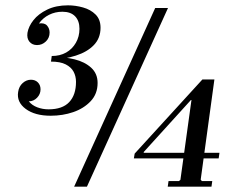

<svg xmlns="http://www.w3.org/2000/svg" viewBox="-20 -700 883 720"><path d="M170 -266Q111 -266 76.5 -291.5Q42 -317 48 -355L88 -320Q100 -305 120 -297.5Q140 -290 162 -290Q214 -290 239.5 -317Q265 -344 265 -393Q265 -414 256 -431Q247 -448 226.5 -458.5Q206 -469 171 -469L174 -487Q221 -487 259.5 -477.5Q298 -468 322 -446Q346 -424 346 -389Q346 -348 320 -320.5Q294 -293 254.5 -279.5Q215 -266 170 -266ZM88 -320 48 -355Q51 -376 65 -388.5Q79 -401 96 -401Q112 -401 122 -391Q132 -381 132 -365Q132 -347 119 -333.5Q106 -320 88 -320ZM172 -475 174 -490Q205 -490 228 -503Q251 -516 264.5 -539.5Q278 -563 278 -592Q278 -622 261.5 -639Q245 -656 214 -656Q187 -656 164 -644.5Q141 -633 126 -612L83 -577Q87 -601 105.5 -624.5Q124 -648 157 -664Q190 -680 235 -680Q263 -680 291.5 -672Q320 -664 338.5 -645.5Q357 -627 357 -596Q357 -557 332 -531Q307 -505 264.5 -491.5Q222 -478 172 -475ZM119 -531Q101 -531 90.5 -543.5Q80 -556 83 -577L126 -612Q147 -615 156.5 -604Q166 -593 166 -578Q166 -558 152 -544.5Q138 -531 119 -531ZM258 0 562 -670H610L306 0ZM519 -127H803L800 -106H482ZM482 -106 485 -124 739 -402H784L729 0H653L698 -325H696L519 -130V-127ZM609 0 612 -21H651L657 -26H733L737 -21H776L773 0Z"/></svg>

Font: Brygada 1918 Medium
Style: Italic
Weight: 500
Italic angle: -8°
Designer: Mateusz Machalski | Borys Kosmynka | Przemek Hoffer
Foundry: NIEPODLEGLA 2018
Version: Version 3.006